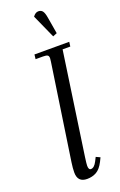

<svg xmlns="http://www.w3.org/2000/svg" viewBox="-174 -955 631 1008"><g transform="rotate(-20 142.0 -450.5)"><path d="M74.2 -47.9Q74.2 -71.8 79.1 -105L158.2 -637.2Q160.2 -650.9 160.2 -655.8Q160.2 -668.5 153.3 -672.6Q146.5 -676.8 127.9 -676.8H86.9L89.8 -702.1H284.2L280.8 -676.8H237.8L154.8 -104Q149.9 -68.8 149.9 -58.1Q149.9 -35.2 163.1 -35.2Q181.6 -35.2 196.8 -64.9L208 -86.9L231 -76.2L220.2 -54.2Q202.1 -19 179.2 -6.1Q156.2 6.8 127 6.8Q74.2 6.8 74.2 -47.9ZM155.8 -889.2Q169.4 -908.2 186 -908.2Q201.7 -908.2 209.7 -897.2Q217.8 -886.2 222.2 -858.9L237.8 -767.1L214.8 -757.8Z"/></g></svg>

Font: Dihjauti S
Style: Italic
Weight: 400
Italic angle: -9°
Designer: T. Christopher White
Version: Version 3.0.0